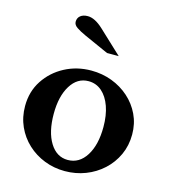

<svg xmlns="http://www.w3.org/2000/svg" viewBox="-120 -909 900 1015"><g transform="rotate(15 330.0 -401.5)"><path d="M328 -540Q388 -540 441 -520Q494 -500 535 -463.5Q576 -427 599.5 -377.5Q623 -328 623 -269Q623 -208 599.5 -157Q576 -106 535 -68.5Q494 -31 441 -10.5Q388 10 328 10Q269 10 216.5 -10.5Q164 -31 123.5 -68.5Q83 -106 60 -157Q37 -208 37 -269Q37 -348 77 -409Q117 -470 183 -505Q249 -540 328 -540ZM328 -482Q267 -482 230.5 -423Q194 -364 194 -268Q194 -169 230.5 -110Q267 -51 328 -51Q391 -51 428.5 -110.5Q466 -170 466 -268Q466 -332 449 -380Q432 -428 401 -455Q370 -482 328 -482ZM447 -651H383L249 -711Q218 -725 199 -738Q180 -751 180 -768Q180 -789 195 -801Q210 -813 235 -813Q274 -813 320 -770Z"/></g></svg>

Font: Libre Baskerville
Style: Bold
Weight: 700
Designer: Pablo Impallari, Rodrigo Fuenzalida
Foundry: Pablo Impallari, Rodrigo Fuenzalida
Version: Version 1.051; ttfautohint (v1.8.4.7-5d5b)